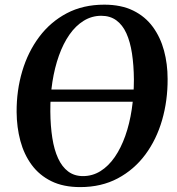

<svg xmlns="http://www.w3.org/2000/svg" viewBox="-20 -772 742 803"><path d="M315.5 10.5Q245 10.5 194.8 -14.2Q144.5 -39 112.5 -82.5Q80.5 -126 65.2 -182.8Q50 -239.5 49.5 -303.5Q49 -393.5 73 -474.2Q97 -555 144 -617.8Q191 -680.5 259.2 -716.5Q327.5 -752.5 416 -752.5Q486.5 -752.5 537 -727.8Q587.5 -703 619.2 -659.5Q651 -616 666 -560.2Q681 -504.5 681 -442Q681.5 -351.5 658 -270Q634.5 -188.5 587.8 -125.5Q541 -62.5 472.5 -26Q404 10.5 315.5 10.5ZM327 -35.5Q367 -35.5 400.5 -56.5Q434 -77.5 460 -115.2Q486 -153 504 -203.8Q522 -254.5 531 -314.5Q540 -374.5 540 -439.5Q539.5 -499.5 532 -548.5Q524.5 -597.5 508.5 -632.8Q492.5 -668 466.5 -687Q440.5 -706 403.5 -706Q364 -706 330.2 -685.2Q296.5 -664.5 270.5 -627.2Q244.5 -590 226.5 -539.5Q208.5 -489 199.2 -429.8Q190 -370.5 190.5 -305.5Q191 -245 198.8 -195.2Q206.5 -145.5 223 -109.8Q239.5 -74 265.2 -54.8Q291 -35.5 327 -35.5ZM659.5 -397.5 652 -346.5H74.5L82 -397.5Z"/></svg>

Font: Merriweather 60pt SemiBold
Style: Italic
Weight: 600
Italic angle: -7.8°
Version: Version 2.101